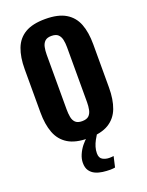

<svg xmlns="http://www.w3.org/2000/svg" viewBox="-192 -912 960 1258"><g transform="rotate(-20 288.0 -283.0)"><path d="M287 11Q198 11 146 -21Q94 -53 71.5 -112.5Q49 -172 49 -255V-557Q49 -640 71.5 -699Q94 -758 146 -789Q198 -820 287 -820Q377 -820 429.5 -788.5Q482 -757 504.5 -698.5Q527 -640 527 -557V-255Q527 -172 504.5 -112.5Q482 -53 429.5 -21Q377 11 287 11ZM287 -108Q319 -108 334 -122.5Q349 -137 354 -161.5Q359 -186 359 -214V-597Q359 -625 354 -649Q349 -673 334 -687.5Q319 -702 287 -702Q257 -702 242 -687.5Q227 -673 222 -649Q217 -625 217 -597V-214Q217 -186 221.5 -161.5Q226 -137 241 -122.5Q256 -108 287 -108ZM352 254Q326 254 299 250.5Q272 247 249 236.5Q226 226 211.5 205.5Q197 185 197 151Q197 123 209.5 94Q222 65 241.5 40.5Q261 16 282 0H351Q340 17 329 37.5Q318 58 311.5 79.5Q305 101 305 123Q305 156 326 167.5Q347 179 372 179Q380 179 388 178.5Q396 178 402 177L385 251Q379 252 370 253Q361 254 352 254Z"/></g></svg>

Font: Oswald SemiBold
Style: Regular
Weight: 600
Designer: Vernon Adams
Foundry: Vernon Adams
Version: Version 4.103;gftools[0.9.33.dev8+g029e19f]